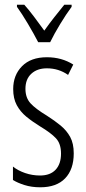

<svg xmlns="http://www.w3.org/2000/svg" viewBox="-20 -785 366 815"><path d="M293 -134Q293 -66 256.5 -28Q220 10 151 10Q114 10 84 0.5Q54 -9 35 -21V-78Q56 -61 86.5 -50.5Q117 -40 150 -40Q193 -40 216 -64.5Q239 -89 239 -133Q239 -175 217.5 -198Q196 -221 151 -248Q117 -269 91.5 -290Q66 -311 51 -339Q36 -367 36 -407Q36 -466 73.5 -504Q111 -542 179 -542Q242 -542 291 -511L269 -467Q229 -495 179 -495Q138 -495 113 -472Q88 -449 88 -408Q88 -370 109.5 -346.5Q131 -323 179 -294Q212 -273 237.5 -252Q263 -231 278 -203.5Q293 -176 293 -134ZM142 -606Q124 -641 98.5 -684Q73 -727 52 -756V-765H83Q102 -744 124.5 -714Q147 -684 168 -655Q190 -686 209 -710Q228 -734 253 -765H284V-756Q261 -725 235.5 -683Q210 -641 193 -606Z"/></svg>

Font: Noto Sans Khmer ExtraCondensed Light
Style: Regular
Weight: 300
Width: 2
Designer: Danh Hong and the Monotype Design Team
Foundry: Monotype Imaging Inc.
Version: Version 2.004; ttfautohint (v1.8.4.7-5d5b)